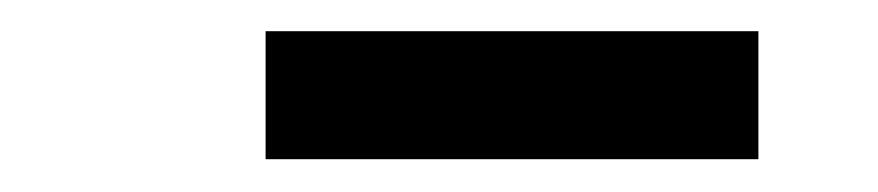

<svg xmlns="http://www.w3.org/2000/svg" viewBox="-20 -770 549 120"><path d="M146 -670.5V-750.5H454V-670.5Z"/></svg>

Font: Encode Sans Cnd SmBold
Style: Regular
Weight: 600
Width: 3
Designer: Multiple Designers
Foundry: Impallari Type
Version: Version 3.002; ttfautohint (v1.8.3) -l 8 -r 50 -G 200 -x 14 